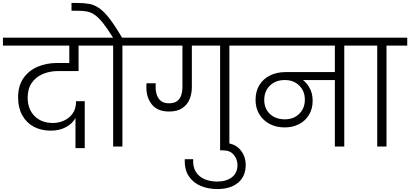

<svg xmlns="http://www.w3.org/2000/svg" viewBox="-49 -996 2788 1305"><path d="M464 11V-194Q443 -155 398.5 -131.5Q354 -108 296 -108Q230 -108 180 -135Q130 -162 102 -213Q74 -264 74 -334Q74 -413 110.5 -465Q147 -517 207 -542.5Q267 -568 340 -568H422V-686H-29V-740H638L637 -686H485V-513H345Q289 -513 242 -493Q195 -473 167 -433Q139 -393 139 -333Q139 -254 186 -207Q233 -160 312 -160Q347 -160 383 -175Q419 -190 443.5 -222.5Q468 -255 468 -308H527V11Z M720 0V-686H579V-740H924V-686H783V0ZM722 -736Q681 -802 651 -839.5Q621 -877 595 -895Q569 -913 541 -918Q513 -923 475 -923H437V-976H474Q522 -976 557.5 -969.5Q593 -963 626 -940Q659 -917 696 -869Q733 -821 783 -736Z M1101 -238Q1022 -238 984 -285Q946 -332 946 -400Q946 -407 946 -415Q946 -423 947 -430H1009V-399Q1009 -374 1017.5 -349.5Q1026 -325 1045.5 -309.5Q1065 -294 1100 -294Q1136 -294 1156 -310Q1176 -326 1183.5 -351Q1191 -376 1191 -402V-686H866V-740H1651V-686H1510V0H1447V-686H1255V-404Q1255 -359 1239.5 -321.5Q1224 -284 1190 -261Q1156 -238 1101 -238Z M1428 289Q1367 289 1316 268Q1265 247 1234.5 202Q1204 157 1207 86H1264Q1261 139 1282.5 172.5Q1304 206 1342 222Q1380 238 1427 238Q1489 238 1527 209Q1565 180 1565 125Q1565 87 1540 56.5Q1515 26 1468 26H1447V-25H1468Q1542 -25 1581.5 19Q1621 63 1621 125Q1621 202 1569.5 245.5Q1518 289 1428 289Z M1886 -130Q1829 -130 1784.5 -153Q1740 -176 1714 -218.5Q1688 -261 1688 -317Q1688 -376 1714.5 -418.5Q1741 -461 1787 -483.5Q1833 -506 1892 -506H2227V-686H1593V-740H2432V-686H2291V0H2227V-452H2010Q2038 -431 2057 -395Q2076 -359 2076 -311Q2076 -256 2051 -215Q2026 -174 1983 -152Q1940 -130 1886 -130ZM1887 -185Q1947 -185 1985 -222.5Q2023 -260 2023 -318Q2023 -377 1985 -414.5Q1947 -452 1887 -452Q1825 -452 1786 -414.5Q1747 -377 1747 -317Q1747 -258 1785.5 -221.5Q1824 -185 1887 -185Z M2515 0V-686H2374V-740H2719V-686H2578V0Z"/></svg>

Font: Poppins Light
Style: Regular
Weight: 300
Designer: Ninad Kale (Devanagari), Jonny Pinhorn (Latin)
Version: Version 5.002